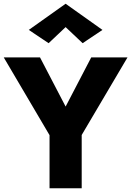

<svg xmlns="http://www.w3.org/2000/svg" viewBox="-21 -1007 702 1027"><path d="M330 -862 239 -776 133 -847 330 -987 527 -847 421 -776ZM467 -700H661L416 -285V0H244V-284L-1 -700H193L330 -437Z"/></svg>

Font: Jost*
Style: Bold
Weight: 700
Version: Version 3.7